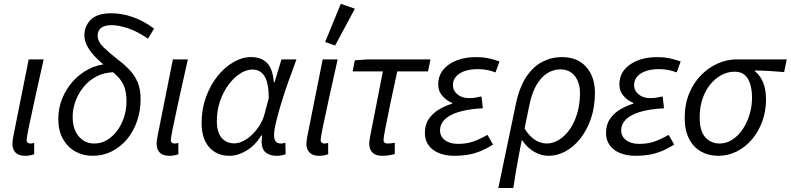

<svg xmlns="http://www.w3.org/2000/svg" viewBox="-20 -793 4085 992"><path d="M108.8 12Q76.9 12 60.5 -4.5Q44.1 -21.1 44.1 -51.2Q44.1 -59.9 45.8 -70.2Q47.5 -80.5 49.6 -92.7L128.2 -486.1H205.5Q180.5 -374.5 160.6 -284.4Q140.6 -194.3 129.2 -137.8Q117.7 -81.3 117.7 -70Q117.7 -60 123.2 -55.8Q128.7 -51.5 136.8 -51.5Q140.5 -51.5 145.1 -52Q149.7 -52.5 156.4 -54.8L156.7 3.8Q147.5 7.2 135.6 9.6Q123.8 12 108.8 12Z M458.4 12Q409 12 369.1 -10.4Q329.1 -32.7 305.1 -75.3Q281.2 -117.8 281.2 -178.2Q281.2 -233.2 301 -282.9Q320.9 -332.7 356.2 -372.2Q391.4 -411.7 437.6 -435.6Q483.8 -459.5 536.1 -462.5L568.7 -419.9Q519 -418.9 479.5 -398.5Q439.9 -378.1 412.2 -344.1Q384.5 -310.1 370 -270Q355.5 -229.8 355.5 -189.4Q355.5 -125 386.9 -88.3Q418.2 -51.5 467 -51.5Q502.4 -51.5 532.5 -69.3Q562.6 -87.1 585.4 -117.8Q608.2 -148.5 620.8 -187.4Q633.5 -226.4 633.5 -268.7Q633.5 -315.4 621.9 -345Q610.3 -374.6 588.7 -397Q567.1 -419.4 536.3 -442Q504.7 -466.3 477.1 -493.9Q449.5 -521.6 432.8 -551.1Q416 -580.7 416 -610.8Q416 -658.2 449.2 -691.3Q482.4 -724.4 554.9 -724.4Q609.4 -724.4 665.3 -705.1Q721.3 -685.7 776.1 -645.2L744.6 -593Q688.3 -631.8 639.5 -647.5Q590.8 -663.1 557.4 -663.1Q519.7 -663.1 502.1 -648.8Q484.5 -634.5 484.5 -609.1Q484.5 -578.3 514.1 -549.5Q543.8 -520.7 590.2 -484.3Q624.3 -458.4 650.3 -430.8Q676.3 -403.2 691.4 -367.5Q706.4 -331.8 706.4 -281.3Q706.4 -221.1 688.2 -167.7Q670.1 -114.3 636.7 -74.2Q603.3 -34.2 557.9 -11.1Q512.5 12 458.4 12Z M853.8 12Q821.9 12 805.5 -4.5Q789.1 -21.1 789.1 -51.2Q789.1 -59.9 790.8 -70.2Q792.5 -80.5 794.6 -92.7L873.2 -486.1H950.5Q925.5 -374.5 905.6 -284.4Q885.6 -194.3 874.2 -137.8Q862.7 -81.3 862.7 -70Q862.7 -60 868.2 -55.8Q873.7 -51.5 881.8 -51.5Q885.5 -51.5 890.1 -52Q894.7 -52.5 901.4 -54.8L901.7 3.8Q892.5 7.2 880.6 9.6Q868.8 12 853.8 12Z M1166.3 12Q1099.7 12 1060.7 -32.4Q1021.6 -76.8 1021.6 -158.5Q1021.6 -229.9 1044.3 -291.8Q1066.9 -353.7 1104.2 -400Q1141.4 -446.4 1186.6 -472.2Q1231.7 -498.1 1276.7 -498.1Q1331.1 -498.1 1360.7 -466.5Q1390.3 -434.8 1394.5 -367.7H1398.5L1434.1 -486.1H1511.8Q1490.9 -430.1 1470.1 -371.7Q1449.3 -313.3 1432.8 -259Q1416.3 -204.7 1406.1 -161.5Q1395.9 -118.2 1395.9 -93.6Q1395.9 -75 1403.9 -63.3Q1411.9 -51.5 1430.5 -51.5Q1438.4 -51.5 1444.1 -53Q1449.9 -54.5 1454.3 -55.5L1455.9 3.8Q1445 7.9 1434 9.9Q1423 12 1407.6 12Q1375.7 12 1354.6 -3.8Q1333.5 -19.5 1331.6 -57.8Q1331.6 -63.5 1332.6 -73.3Q1333.5 -83.1 1334.2 -93.2H1330.2Q1298.7 -42 1253.8 -15Q1209 12 1166.3 12ZM1190.3 -52.3Q1213.8 -52.3 1238.4 -65.1Q1262.9 -77.9 1285.1 -99.8Q1307.2 -121.8 1323.3 -148.7Q1339.4 -175.6 1346.7 -203.5L1368.6 -286.5Q1368.6 -362.9 1347.2 -398.4Q1325.8 -433.8 1284.3 -433.8Q1252.7 -433.8 1220.1 -412.6Q1187.6 -391.4 1160.3 -354.7Q1133.1 -318 1116.7 -269.9Q1100.4 -221.9 1100.4 -168.2Q1100.4 -109.8 1124.9 -81Q1149.4 -52.3 1190.3 -52.3Z M1627.8 12Q1595.9 12 1579.5 -4.5Q1563.1 -21.1 1563.1 -51.2Q1563.1 -59.9 1564.8 -70.2Q1566.5 -80.5 1568.6 -92.7L1647.2 -486.1H1724.5Q1699.5 -374.5 1679.6 -284.4Q1659.6 -194.3 1648.2 -137.8Q1636.7 -81.3 1636.7 -70Q1636.7 -60 1642.2 -55.8Q1647.7 -51.5 1655.8 -51.5Q1659.5 -51.5 1664.1 -52Q1668.7 -52.5 1675.4 -54.8L1675.7 3.8Q1666.5 7.2 1654.6 9.6Q1642.8 12 1627.8 12ZM1711.6 -557.8 1659.9 -575.9 1740.8 -773.3 1813.5 -748.1Z M1953.8 12Q1921.3 12 1904.6 -4.5Q1887.8 -21.1 1887.8 -51.2Q1887.8 -59.9 1889.5 -70.2Q1891.2 -80.5 1893.3 -92.7L1958.1 -424H1801.8L1813.2 -481.4L1880.2 -486.1H2204L2191.4 -424H2032.4Q2011.4 -328.4 1995.5 -251.8Q1979.5 -175.1 1970.5 -127.3Q1961.5 -79.6 1961.5 -70Q1961.5 -60 1967.3 -55.8Q1973.1 -51.5 1981.8 -51.5Q1991.1 -51.5 1998.6 -52.4Q2006 -53.3 2019.5 -55.5L2019.8 3.1Q2005.1 6.4 1989.9 9.2Q1974.8 12 1953.8 12Z M2327.8 12Q2282 12 2247.3 -2.3Q2212.6 -16.6 2193.9 -43.1Q2175.1 -69.7 2175.1 -105.4Q2175.1 -148.7 2195.6 -178.6Q2216.2 -208.6 2248.7 -227.8Q2281.1 -247 2316.3 -257.4V-261.4Q2287.6 -272.4 2265.9 -297.2Q2244.2 -322 2244.2 -356Q2244.2 -401.3 2270.1 -432.8Q2295.9 -464.4 2340.1 -481.2Q2384.3 -498 2438.3 -498Q2474 -498 2501.7 -492.2Q2529.3 -486.4 2560.7 -475.4L2540.3 -419Q2513 -428.8 2492.5 -432.3Q2472 -435.8 2446.7 -435.8Q2410.6 -435.8 2381.8 -426.1Q2353.1 -416.5 2336.5 -397.8Q2320 -379.1 2320 -353.4Q2320 -324.4 2343.7 -305.2Q2367.4 -286.1 2402.4 -286.1Q2419.3 -286.1 2434 -288.2Q2448.7 -290.3 2467.7 -294.7L2474.7 -233.6Q2397.2 -229.4 2348.3 -214Q2299.3 -198.6 2276.4 -174.4Q2253.4 -150.1 2253.4 -119.9Q2253.4 -88.5 2278.7 -69.1Q2304 -49.6 2346.4 -49.6Q2373.9 -49.6 2396.8 -54.1Q2419.7 -58.6 2444.2 -69Q2468.7 -79.3 2498.8 -96.1L2527.3 -46Q2491.2 -23.6 2459.8 -11.1Q2428.3 1.4 2396.7 6.7Q2365 12 2327.8 12Z M2554.7 178.5 2645 -254.4Q2663.1 -341.7 2699 -395.6Q2734.8 -449.4 2782.4 -473.8Q2830.1 -498.1 2883.2 -498.1Q2963.5 -498.1 3008.7 -447.2Q3053.8 -396.4 3053.8 -314.1Q3053.8 -241.8 3033.7 -182Q3013.6 -122.1 2979.4 -78.5Q2945.1 -34.8 2902.3 -11.4Q2859.5 12 2814.3 12Q2778.6 12 2742.4 -7.4Q2706.1 -26.7 2675.9 -70.7Q2667 -24.2 2659.6 15.3Q2652.2 54.8 2645.5 93.8Q2638.8 132.8 2632 178.5ZM2803.8 -51.5Q2837.8 -51.5 2868.6 -70.8Q2899.3 -90.1 2923.9 -124.9Q2948.4 -159.8 2962.4 -207.8Q2976.5 -255.7 2976.5 -312.1Q2976.5 -366.6 2949.6 -400.6Q2922.6 -434.6 2874.2 -434.6Q2841.3 -434.6 2809.7 -416Q2778.1 -397.3 2753.2 -356.3Q2728.3 -315.3 2714.9 -248.9L2690.3 -129Q2709.8 -97.8 2730 -81Q2750.1 -64.2 2769.4 -57.9Q2788.7 -51.5 2803.8 -51.5Z M3263.8 12Q3218 12 3183.3 -2.3Q3148.6 -16.6 3129.9 -43.1Q3111.1 -69.7 3111.1 -105.4Q3111.1 -148.7 3131.6 -178.6Q3152.2 -208.6 3184.7 -227.8Q3217.1 -247 3252.3 -257.4V-261.4Q3223.6 -272.4 3201.9 -297.2Q3180.2 -322 3180.2 -356Q3180.2 -401.3 3206.1 -432.8Q3231.9 -464.4 3276.1 -481.2Q3320.3 -498 3374.3 -498Q3410 -498 3437.7 -492.2Q3465.3 -486.4 3496.7 -475.4L3476.3 -419Q3449 -428.8 3428.5 -432.3Q3408 -435.8 3382.7 -435.8Q3346.6 -435.8 3317.8 -426.1Q3289.1 -416.5 3272.5 -397.8Q3256 -379.1 3256 -353.4Q3256 -324.4 3279.7 -305.2Q3303.4 -286.1 3338.4 -286.1Q3355.3 -286.1 3370 -288.2Q3384.7 -290.3 3403.7 -294.7L3410.7 -233.6Q3333.2 -229.4 3284.3 -214Q3235.3 -198.6 3212.4 -174.4Q3189.4 -150.1 3189.4 -119.9Q3189.4 -88.5 3214.7 -69.1Q3240 -49.6 3282.4 -49.6Q3309.9 -49.6 3332.8 -54.1Q3355.7 -58.6 3380.2 -69Q3404.7 -79.3 3434.8 -96.1L3463.3 -46Q3427.2 -23.6 3395.8 -11.1Q3364.3 1.4 3332.7 6.7Q3301 12 3263.8 12Z M3690.9 12Q3640.9 12 3601.8 -10.1Q3562.7 -32.2 3540.2 -75.7Q3517.6 -119.2 3517.6 -183.2Q3517.6 -254.4 3540.9 -310.6Q3564.2 -366.8 3603.2 -405.8Q3642.3 -444.8 3689.5 -465.5Q3736.7 -486.1 3784.9 -486.1H4044.7L4031.3 -420.6Q3992.1 -424.3 3955.7 -426.3Q3919.2 -428.4 3880.6 -428.8V-424.8Q3908.1 -403.1 3922.9 -366.8Q3937.7 -330.6 3937.7 -279.1Q3937.7 -218.5 3918.4 -165.6Q3899.1 -112.7 3865 -72.8Q3831 -32.8 3786.5 -10.4Q3741.9 12 3690.9 12ZM3698.8 -51.5Q3731.7 -51.5 3761.6 -70.2Q3791.6 -88.8 3814.9 -121.7Q3838.2 -154.7 3851.9 -198.2Q3865.6 -241.8 3865.6 -290.6Q3865.6 -346.9 3844.6 -384.7Q3823.7 -422.6 3774.8 -422.6Q3740.4 -422.6 3708.1 -405.5Q3675.9 -388.3 3650.2 -357.3Q3624.5 -326.2 3609.7 -282.9Q3595 -239.7 3595 -186.4Q3595 -116.4 3623.7 -84Q3652.5 -51.5 3698.8 -51.5Z"/></svg>

Font: Source Sans Variable
Style: Italic
Weight: 200
Italic angle: -11°
Designer: Paul D. Hunt
Foundry: Adobe Systems Incorporated
Version: Version 3.006;hotconv 1.0.111;makeotfexe 2.5.65597